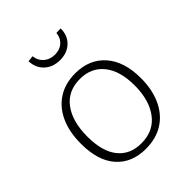

<svg xmlns="http://www.w3.org/2000/svg" viewBox="-212 -872 1000 1000"><g transform="rotate(-45 287.5 -372.5)"><path d="M294 -532Q398 -532 458.5 -463.5Q519 -395 519 -272Q519 -188 490 -125Q461 -62 407 -27.5Q353 7 277 7Q174 7 115 -59.5Q56 -126 56 -251Q56 -337 84.5 -400Q113 -463 166.5 -497.5Q220 -532 294 -532ZM291 -494Q202 -494 154 -429.5Q106 -365 106 -254Q106 -144 152 -87Q198 -30 280 -30Q371 -30 420 -95Q469 -160 469 -268Q469 -376 421.5 -435Q374 -494 291 -494ZM288 -636Q235 -636 202 -667Q169 -698 167 -748L200 -752Q204 -717 228.5 -696Q253 -675 289 -675Q325 -675 348 -695.5Q371 -716 374 -750L406 -751Q407 -700 374 -668Q341 -636 288 -636Z"/></g></svg>

Font: Bitter Light
Style: Regular
Weight: 300
Designer: Sol Matas, and Bitter project Authors
Foundry: Sol Matas
Version: Version 2.001